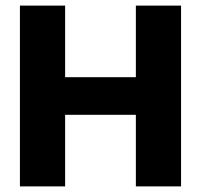

<svg xmlns="http://www.w3.org/2000/svg" viewBox="-20 -664 716 684"><path d="M51 -644H212V-389H464V-644H625V0H464V-255H212V0H51Z"/></svg>

Font: Kanit SemiBold
Style: Regular
Weight: 600
Designer: Katatrad Team
Foundry: CadsonDemak
Version: Version 1.030